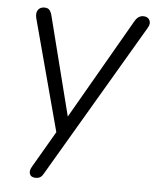

<svg xmlns="http://www.w3.org/2000/svg" viewBox="-50 -535 620 764"><g transform="rotate(5 260.0 -153.0)"><path d="M121 186Q102 186 97 173Q92 160 103 142L187 -2L68 -447Q63 -467 71 -479.5Q79 -492 97 -492Q110 -492 116.5 -485Q123 -478 127 -463L227 -68L458 -469Q471 -492 492 -492Q510 -492 517 -478.5Q524 -465 513 -447L154 163Q148 175 140.5 180.5Q133 186 121 186Z"/></g></svg>

Font: Nunito Light
Style: Italic
Weight: 300
Italic angle: -9°
Designer: Vernon Adams
Foundry: Vernon Adams
Version: Version 3.601; ttfautohint (v1.8.2.53-6de2)